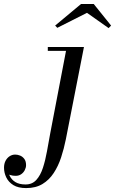

<svg xmlns="http://www.w3.org/2000/svg" viewBox="-188 -700 586 980"><path d="M-54.5 260Q-95 260 -119.8 244.8Q-144.5 229.5 -156 205.5Q-167.5 181.5 -167.5 156Q-167.5 135.5 -159.5 120.5Q-151.5 105.5 -138.5 97.2Q-125.5 89 -110.5 89Q-98 89 -85.2 94.2Q-72.5 99.5 -63.8 111.2Q-55 123 -55 143Q-55 155.5 -61.5 168.2Q-68 181 -79.8 189.2Q-91.5 197.5 -108.5 197.5Q-123 197.5 -136.2 193.2Q-149.5 189 -158 180Q-166.5 171 -166.5 156H-147.5Q-147.5 178.5 -138.2 198Q-129 217.5 -109.2 229.5Q-89.5 241.5 -57.5 241.5Q-23.5 241.5 -2.5 218.2Q18.5 195 31 156.8Q43.5 118.5 51.8 72.2Q60 26 68.5 -20L149 -440.5H56V-460H240.5L148 11.5Q138.5 59 124 103.2Q109.5 147.5 86.2 183Q63 218.5 28.8 239.2Q-5.5 260 -54.5 260ZM104.5 -558 93.5 -569.5 225.5 -679.5H290.5L379 -569.5L366.5 -556.5L256 -634.5Z"/></svg>

Font: Bodoni Moda 11pt
Style: Italic
Weight: 400
Italic angle: -13°
Version: Version 2.004